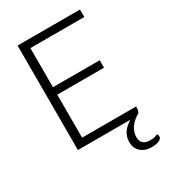

<svg xmlns="http://www.w3.org/2000/svg" viewBox="-215 -807 990 1114"><g transform="rotate(-30 280.0 -250.0)"><path d="M535 169Q535 182 517 191Q499 200 466 200Q422 200 394.5 175.5Q367 151 367 112Q367 74 385 47.5Q403 21 437 0H86V-700H504V-650H143V-388H456V-338H143V-50H505Q505 -28 500.5 -17Q496 -6 484 -2Q417 43 417 107Q417 133 433 147Q449 161 476 161Q507 161 529 150Q535 159 535 169Z"/></g></svg>

Font: Krub Light
Style: Regular
Weight: 300
Designer: Ekaluck Peanpanawate
Foundry: Cadson Demak Co.,Ltd.
Version: Version 1.000; ttfautohint (v1.6)